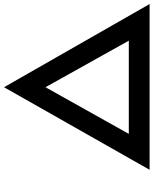

<svg xmlns="http://www.w3.org/2000/svg" viewBox="75 -836 761 951"><g transform="rotate(-90 455.5 -360.5)"><path d="M90 0 499 -721 911 0ZM246 -64 196 -103H812L753 -61L491 -530H507Z"/></g></svg>

Font: Lexend Zetta
Style: Regular
Weight: 400
Designer: Bonnie Shaver-Troup, Thomas Jockin
Foundry: Lexend
Version: Version 1.007